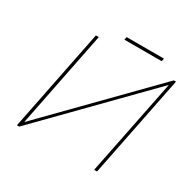

<svg xmlns="http://www.w3.org/2000/svg" viewBox="-168 -964 1161 1146"><g transform="rotate(30 413.0 -391.5)"><path d="M642 -763H385L389 -783H646ZM225 -700H245L113 -38L762 -700H777L637 0H617L750 -662L101 0H85Z"/></g></svg>

Font: Argentum Sans Thin
Style: Italic
Weight: 100
Italic angle: -11°
Designer: Julieta Ulanovsky (font), Cristiano Sobral (main changes and remaster)
Foundry: Julieta Ulanovsky (font), Cristiano Sobral (main changes and remaster)
Version: Version 2.007;June 15, 2022;FontCreator 14.0.0.2814 64-bit; 